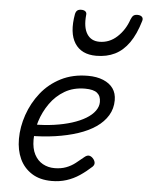

<svg xmlns="http://www.w3.org/2000/svg" viewBox="-58 -891 734 957"><g transform="rotate(5 309.0 -412.5)"><path d="M237 19Q177 19 136.5 -7Q96 -33 76 -76.5Q56 -120 56 -176Q56 -236 77 -297Q98 -358 138 -408.5Q178 -459 237 -489Q296 -519 372 -519Q416 -519 448.5 -505.5Q481 -492 498 -468Q515 -444 515 -409Q515 -367 494.5 -333Q474 -299 437 -273.5Q400 -248 348.5 -231Q297 -214 235 -205Q173 -196 103 -196L122 -254Q177 -254 225.5 -261Q274 -268 313.5 -280.5Q353 -293 382 -310.5Q411 -328 426.5 -349.5Q442 -371 442 -394Q442 -424 423.5 -439Q405 -454 363 -454Q305 -454 261.5 -428.5Q218 -403 188.5 -361Q159 -319 144 -271Q129 -223 129 -178Q129 -134 144.5 -104.5Q160 -75 186.5 -60.5Q213 -46 245 -46Q277 -46 302.5 -55.5Q328 -65 349 -81.5Q370 -98 389 -114Q401 -124 411 -123Q421 -122 430 -113Q440 -103 442 -91.5Q444 -80 434 -70Q406 -44 375.5 -23.5Q345 -3 310.5 8Q276 19 237 19ZM403 -622Q329 -622 296 -673.5Q263 -725 280 -820Q283 -833 290 -838.5Q297 -844 310 -844Q324 -844 331 -837.5Q338 -831 336 -820Q330 -759 350.5 -726Q371 -693 413 -693Q463 -693 501.5 -728.5Q540 -764 558 -817Q564 -832 571 -837.5Q578 -843 591 -843Q606 -843 613.5 -835.5Q621 -828 617 -815Q597 -747 567 -704.5Q537 -662 496.5 -642Q456 -622 403 -622Z"/></g></svg>

Font: Playwrite RO Light
Style: Regular
Weight: 300
Version: Version 1.002